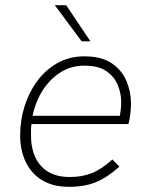

<svg xmlns="http://www.w3.org/2000/svg" viewBox="-20 -717 580 743"><path d="M247 6Q186 6 144 -19Q102 -44 80 -89.5Q58 -135 58 -194Q58 -250 74.5 -304Q91 -358 123 -402Q155 -446 201.5 -472.5Q248 -499 306 -499Q373 -499 412.5 -472Q452 -445 469.5 -403Q487 -361 487 -316Q487 -296 484 -273.5Q481 -251 477 -237H102Q100 -226 100 -215Q100 -204 100 -194Q100 -117 139 -74.5Q178 -32 249 -32Q298 -32 335.5 -47Q373 -62 415 -100L442 -72Q395 -30 351 -12Q307 6 247 6ZM443 -261Q445 -276 447 -291Q449 -306 449 -322Q449 -356 435.5 -388.5Q422 -421 391 -442Q360 -463 306 -463Q256 -463 215 -437.5Q174 -412 146 -368.5Q118 -325 106 -269H456ZM296 -557 192 -697H236L330 -557Z"/></svg>

Font: Hanken Grotesk ExtraLight
Style: Italic
Weight: 250
Italic angle: -8°
Designer: Alfredo Marco Pradil
Foundry: Hanken Design Co.
Version: Version 3.013